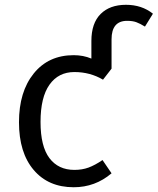

<svg xmlns="http://www.w3.org/2000/svg" viewBox="-20 -768 657 800"><path d="M504.9 -748Q570.8 -748 617.2 -710.9L584 -657.2Q563.5 -669.9 548.1 -675.5Q532.7 -681.2 509.8 -681.2Q444.8 -681.2 444.8 -604V-481.9L409.2 -436Q355.5 -467.8 290 -467.8Q223.6 -467.8 186.3 -415.3Q148.9 -362.8 148.9 -259.8Q148.9 -158.2 186 -109.1Q223.1 -60.1 290 -60.1Q322.3 -60.1 348.9 -69.8Q375.5 -79.6 407.2 -101.1L444.8 -45.9Q376.5 12.2 287.1 12.2Q181.6 12.2 120.4 -59.8Q59.1 -131.8 59.1 -258.8Q59.1 -385.7 120.6 -461.9Q182.1 -538.1 287.1 -538.1Q327.1 -538.1 360.8 -523.9V-597.2Q360.8 -671.4 399.2 -709.7Q437.5 -748 504.9 -748Z"/></svg>

Font: Fira Sans Book
Style: Regular
Weight: 350
Designer: Carrois Corporate & Edenspiekermann AG
Foundry: Carrois Corporate GbR & Edenspiekermann AG
Version: Version 4.203;PS 004.203;hotconv 1.0.88;makeotf.lib2.5.64775